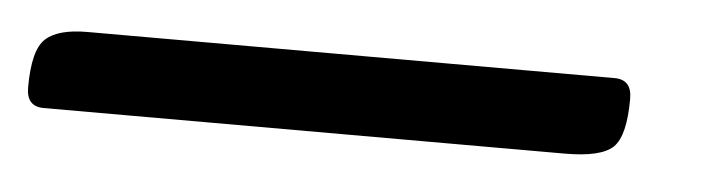

<svg xmlns="http://www.w3.org/2000/svg" viewBox="-31 -0 573 152"><g transform="rotate(5 255.0 75.5)"><path d="M34.7 44.4H453.6Q467.3 44.4 467.3 59.6Q467.3 88.9 458 98.1Q448.7 107.4 419.4 107.4H5.4Q-8.3 107.4 -8.3 92.3Q-8.3 62.5 1.5 53.5Q11.2 44.4 34.7 44.4Z"/></g></svg>

Font: Averia Sans Libre
Style: Italic
Weight: 400
Italic angle: -7.90001°
Version: Version 1.002